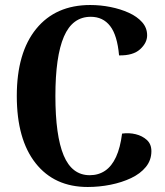

<svg xmlns="http://www.w3.org/2000/svg" viewBox="-20 -732 659 766"><path d="M584 -129Q584 -93 562 -66Q540 -39 503 -21.5Q466 -4 421 5Q376 14 330 14Q197 14 122 -81Q47 -176 47 -349Q47 -522 124.5 -617Q202 -712 340 -712Q381 -712 421 -704Q461 -696 494 -681Q527 -666 547 -643.5Q567 -621 567 -591Q567 -561 539 -535.5Q511 -510 455 -511Q448 -591 419.5 -628Q391 -665 342 -665Q269 -665 235 -586Q201 -507 201 -349Q201 -191 234 -112Q267 -33 338 -33Q373 -33 399.5 -51Q426 -69 443 -106Q460 -143 467 -199Q495 -203 521.5 -196.5Q548 -190 566 -173.5Q584 -157 584 -129Z"/></svg>

Font: Arima Thin
Style: Regular
Weight: 100
Designer: Joana Correia and Natanael Gama
Foundry: NDISCOVER
Version: Version 1.101;gftools[0.9.23]